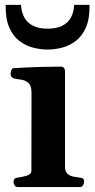

<svg xmlns="http://www.w3.org/2000/svg" viewBox="-20 -756 382 776"><path d="M51.3 0Q43 0 38.8 -7.3Q34.7 -14.6 34.7 -20Q34.7 -36.6 50.8 -38.1Q68.8 -40 87.9 -45.9Q106.9 -51.8 106.9 -65.9L107.4 -379.9Q107.4 -410.2 94.7 -421.1Q82 -432.1 64.9 -434.1Q47.9 -436 34.7 -439.5Q29.8 -441.9 26.4 -445.8Q22.9 -449.7 22.9 -459Q22.9 -464.8 25.9 -472.4Q28.8 -480 34.7 -480.5Q98.1 -484.4 149.4 -485.6Q200.7 -486.8 228 -486.8Q231.9 -486.8 237.1 -482.9Q242.2 -479 242.7 -467.3V-82Q242.7 -62.5 252.7 -53.7Q262.7 -44.9 276.6 -42.2Q290.5 -39.6 302.2 -38.1Q312.5 -37.1 316.2 -34.2Q319.8 -31.2 319.8 -20Q319.8 -14.6 315.7 -7.3Q311.5 0 303.2 0ZM172.4 -555.7Q144.5 -555.7 114.5 -563.2Q84.5 -570.8 58.6 -590.3Q32.7 -609.9 17.3 -645.3Q2 -680.7 2.9 -736.3H64.9Q66.4 -706.5 78.6 -684.8Q90.8 -663.1 114 -651.6Q137.2 -640.1 172.4 -640.1Q207.5 -640.1 231 -651.6Q254.4 -663.1 266.4 -684.8Q278.3 -706.5 279.8 -736.3H341.8Q342.8 -680.7 327.4 -645.3Q312 -609.9 286.1 -590.3Q260.3 -570.8 230.2 -563.2Q200.2 -555.7 172.4 -555.7Z"/></svg>

Font: Gelasio SemiBold
Style: Regular
Weight: 600
Designer: Eben Sorkin
Foundry: Eben Sorkin
Version: Version 1.008